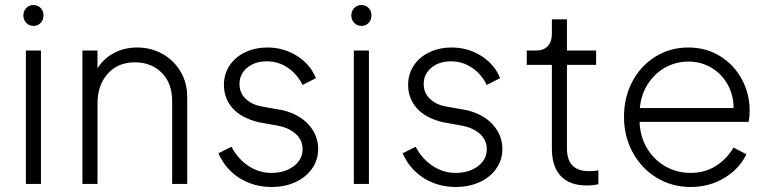

<svg xmlns="http://www.w3.org/2000/svg" viewBox="-20 -732 3063 764"><path d="M83 -531H143V0H83ZM113 -712Q130 -712 141.5 -700.5Q153 -689 153 -671Q153 -653 142 -641Q131 -629 113 -629Q96 -629 84.5 -641Q73 -653 73 -671Q73 -688 84.5 -700Q96 -712 113 -712Z M308 -531H368V-460Q392 -499 433.5 -521Q475 -543 526 -543Q580 -543 625.5 -518Q671 -493 698 -448Q725 -403 725 -347V0H665V-330Q665 -401 623.5 -442.5Q582 -484 517 -484Q449 -484 408.5 -438.5Q368 -393 368 -320V0H308Z M849 -122 901 -148Q927 -99 969 -71.5Q1011 -44 1060 -44Q1113 -44 1148.5 -70.5Q1184 -97 1184 -138Q1184 -175 1157 -199Q1130 -223 1090 -231L1008 -246Q939 -263 905 -302Q871 -341 871 -394Q871 -438 894 -472Q917 -506 956.5 -524.5Q996 -543 1044 -543Q1109 -543 1162 -509.5Q1215 -476 1237 -421L1184 -394Q1162 -438 1124.5 -463Q1087 -488 1042 -488Q994 -488 963.5 -462.5Q933 -437 933 -398Q933 -362 957.5 -339Q982 -316 1018 -309L1107 -293Q1173 -276 1209.5 -234.5Q1246 -193 1246 -139Q1246 -96 1222 -61.5Q1198 -27 1156 -7.5Q1114 12 1061 12Q989 12 933 -23.5Q877 -59 849 -122Z M1388 -531H1448V0H1388ZM1418 -712Q1435 -712 1446.5 -700.5Q1458 -689 1458 -671Q1458 -653 1447 -641Q1436 -629 1418 -629Q1401 -629 1389.5 -641Q1378 -653 1378 -671Q1378 -688 1389.5 -700Q1401 -712 1418 -712Z M1582 -122 1634 -148Q1660 -99 1702 -71.5Q1744 -44 1793 -44Q1846 -44 1881.5 -70.5Q1917 -97 1917 -138Q1917 -175 1890 -199Q1863 -223 1823 -231L1741 -246Q1672 -263 1638 -302Q1604 -341 1604 -394Q1604 -438 1627 -472Q1650 -506 1689.5 -524.5Q1729 -543 1777 -543Q1842 -543 1895 -509.5Q1948 -476 1970 -421L1917 -394Q1895 -438 1857.5 -463Q1820 -488 1775 -488Q1727 -488 1696.5 -462.5Q1666 -437 1666 -398Q1666 -362 1690.5 -339Q1715 -316 1751 -309L1840 -293Q1906 -276 1942.5 -234.5Q1979 -193 1979 -139Q1979 -96 1955 -61.5Q1931 -27 1889 -7.5Q1847 12 1794 12Q1722 12 1666 -23.5Q1610 -59 1582 -122Z M2176 -141V-474H2076V-531H2114Q2143 -531 2159.5 -548.5Q2176 -566 2176 -598V-655H2236V-531H2352V-474H2236V-141Q2236 -51 2323 -51Q2346 -51 2361 -54V1Q2342 6 2314 6Q2247 6 2211.5 -31.5Q2176 -69 2176 -141Z M2463 -267Q2463 -345 2496.5 -408Q2530 -471 2588.5 -507Q2647 -543 2719 -543Q2790 -543 2845.5 -508.5Q2901 -474 2932 -416.5Q2963 -359 2963 -291Q2963 -268 2959 -247H2525Q2527 -188 2555 -141.5Q2583 -95 2628.5 -69.5Q2674 -44 2728 -44Q2784 -44 2827.5 -71Q2871 -98 2899 -145L2950 -118Q2922 -60 2862.5 -24Q2803 12 2728 12Q2654 12 2593.5 -24.5Q2533 -61 2498 -125Q2463 -189 2463 -267ZM2899 -302Q2899 -354 2875 -396.5Q2851 -439 2810 -463Q2769 -487 2719 -487Q2670 -487 2627.5 -463.5Q2585 -440 2558 -398Q2531 -356 2526 -302Z"/></svg>

Font: Eudoxus Sans Light
Style: Regular
Weight: 300
Designer: Stijn de Vries
Foundry: tokotype
Version: Version 2.005